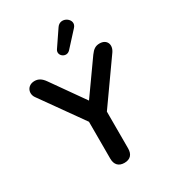

<svg xmlns="http://www.w3.org/2000/svg" viewBox="-226 -1069 1069 1194"><g transform="rotate(-30 309.0 -471.5)"><path d="M456 -876C499 -923 414 -984 376 -929L298 -814C273 -777 327 -735 360 -771ZM309 8C351 8 373 -16 373 -59V-323L586 -624C616 -667 597 -713 545 -713C516 -713 498 -701 477 -672L311 -438L146 -672C126 -700 105 -713 78 -713C24 -713 5 -661 31 -625L245 -324V-59C245 -16 268 8 309 8Z"/></g></svg>

Font: Nunito
Style: Bold
Weight: 700
Designer: Vernon Adams
Foundry: Vernon Adams
Version: Version 3.602